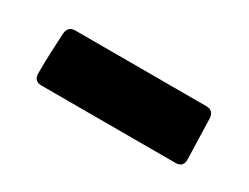

<svg xmlns="http://www.w3.org/2000/svg" viewBox="-30 -282 547 421"><g transform="rotate(30 243.5 -71.0)"><path d="M54.2 -20.5Q54.2 -45.9 55.2 -71.3Q56.2 -96.7 57.6 -121.6Q59.1 -141.6 77.6 -141.6H409.2Q428.2 -141.6 429.2 -122.1L432.1 -20.5Q433.1 0 412.6 0H73.7Q54.2 0 54.2 -20.5Z"/></g></svg>

Font: Belanosima
Style: Bold
Weight: 700
Designer: The DocRepair Project, Santiago Orozco
Foundry: Google
Version: Version 2.000